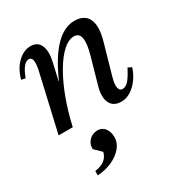

<svg xmlns="http://www.w3.org/2000/svg" viewBox="-183 -617 966 1034"><g transform="rotate(-30 300.0 -100.0)"><path d="M434 12Q385 12 367 -24.5Q349 -61 366 -122L413 -288Q450 -421 386 -421Q353 -421 317.5 -389Q282 -357 248 -299Q214 -241 185.5 -165Q157 -89 137 0H91L160 -253H197Q302 -492 430 -492Q493 -492 514 -446.5Q535 -401 511 -317L457 -127Q446 -89 450 -66.5Q454 -44 473 -44Q493 -44 511 -64Q529 -84 553 -131L576 -120Q557 -62 517.5 -25Q478 12 434 12ZM49 0 130 -353Q139 -393 135.5 -414.5Q132 -436 115 -436Q79 -436 49 -355L24 -360Q39 -419 76.5 -455.5Q114 -492 158 -492Q201 -492 217 -456Q233 -420 219 -358L137 0ZM124 292V265Q162 260 184 243Q206 226 213 197L171 156V151Q171 122 192 101.5Q213 81 244 81Q271 81 288 102.5Q305 124 305 159Q305 193 281 222Q257 251 216 270Q175 289 124 292Z"/></g></svg>

Font: Platypi Light
Style: Italic
Weight: 300
Italic angle: -13°
Designer: David Sargent
Foundry: Bolt Cutter Type
Version: Version 1.200